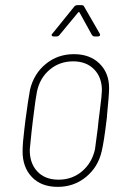

<svg xmlns="http://www.w3.org/2000/svg" viewBox="-20 -720 489 748"><path d="M68 -130Q68 -162 75 -218L79 -251Q90 -334 97 -371Q112 -433 158.5 -471Q205 -509 268 -509Q330 -509 367.5 -472.5Q405 -436 405 -377Q405 -350 397 -272Q397 -265 395 -251Q385 -167 376 -130Q362 -69 315 -30.5Q268 8 205 8Q141 8 104.5 -30Q68 -68 68 -130ZM350 -138Q352 -149 361 -221L364 -250L369 -290Q377 -352 377 -368Q377 -419 346.5 -450Q316 -481 265 -481Q212 -481 173.5 -448.5Q135 -416 124 -363Q118 -332 112 -281L108 -250L103 -207Q97 -149 96 -138Q95 -85 125 -52.5Q155 -20 208 -20Q261 -20 299.5 -52.5Q338 -85 350 -138ZM185 -590 269 -694Q274 -700 282 -700H297Q306 -700 308 -694L368 -590L370 -585Q370 -578 361 -578H349Q342 -578 338 -584L290 -671Q289 -673 287 -673Q285 -673 284 -671L212 -584Q208 -578 200 -578H189Q183 -578 181.5 -582Q180 -586 185 -590Z"/></svg>

Font: Barlow Semi Condensed Thin
Style: Italic
Weight: 250
Width: 4
Italic angle: -7°
Designer: Jeremy Tribby
Foundry: Tribby Type
Version: Version 1.408